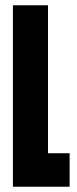

<svg xmlns="http://www.w3.org/2000/svg" viewBox="-20 -708 292 728"><path d="M29 0V-688H162V-127H244V0Z"/></svg>

Font: Saira UltraCondensed Black
Style: Regular
Weight: 900
Width: 1
Designer: Hector Gatti with collaboration of the Omnibus-Type team
Foundry: Omnibus-Type
Version: Version 1.101